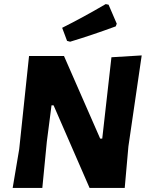

<svg xmlns="http://www.w3.org/2000/svg" viewBox="-20 -919 731 939"><path d="M497 -899 511 -896 551 -803 546 -790Q426 -746 323 -715L308 -719L284 -783Q386 -834 497 -899ZM673 -648 608 -203 590 0H418L242 -404H232L209 -226L187 0H42L74 -190L122 -645H293L470 -241H480L525 -639Z"/></svg>

Font: Alegreya Sans ExtraBold
Style: Italic
Weight: 800
Italic angle: -7°
Designer: Juan Pablo del Peral
Foundry: Huerta Tipografica
Version: Version 2.007